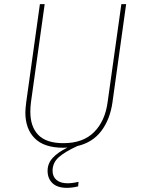

<svg xmlns="http://www.w3.org/2000/svg" viewBox="-20 -701 681 924"><path d="M587 -681 521 -207Q509 -125 467 -70Q425 -15 352 2Q293 29 263 55.5Q233 82 233 121Q233 149 252 165Q271 181 305 181Q329 181 358 174L356 196Q327 203 302 203Q256 203 232.5 180.5Q209 158 209 121Q209 86 233.5 59Q258 32 305 9Q299 10 285 10Q192 10 147 -35.5Q102 -81 102 -160Q102 -174 106 -208L172 -681H195L129 -209Q126 -185 126 -163Q126 -91 164.5 -51.5Q203 -12 285 -12Q380 -12 433 -65.5Q486 -119 498 -210L564 -681Z"/></svg>

Font: Fira Sans Thin
Style: Italic
Weight: 250
Italic angle: -8°
Designer: Carrois Corporate & Edenspiekermann AG
Foundry: Carrois Corporate GbR & Edenspiekermann AG
Version: Version 4.203